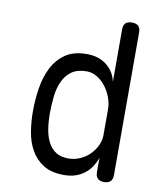

<svg xmlns="http://www.w3.org/2000/svg" viewBox="-84 -810 767 889"><g transform="rotate(10 300.0 -365.0)"><path d="M465 10Q445 10 435 0Q425 -10 425 -30V-97Q417 -74 404.5 -55Q392 -36 374 -21.5Q356 -7 332 1.5Q308 10 277 10Q217 10 179.5 -13.5Q142 -37 120.5 -75.5Q99 -114 91.5 -161.5Q84 -209 84 -256Q84 -310 92.5 -364.5Q101 -419 123 -462.5Q145 -506 184 -533Q223 -560 285 -560Q340 -560 377.5 -531Q415 -502 425 -454V-700Q425 -721 435 -730.5Q445 -740 465 -740Q485 -740 495 -730.5Q505 -721 505 -700V-30Q505 -10 495 0Q485 10 465 10ZM284 -69Q312 -69 338 -80.5Q364 -92 383 -111Q402 -130 413.5 -154Q425 -178 425 -203V-326Q425 -351 415.5 -378Q406 -405 389 -428Q372 -451 348.5 -466Q325 -481 298 -481Q254 -481 227.5 -462Q201 -443 186.5 -411.5Q172 -380 167.5 -340.5Q163 -301 163 -260Q163 -221 168.5 -186Q174 -151 188 -124.5Q202 -98 225 -83.5Q248 -69 284 -69Z"/></g></svg>

Font: Maple Mono Light
Style: Regular
Weight: 300
Monospace: yes
Designer: subframe7536
Version: Version 7.000